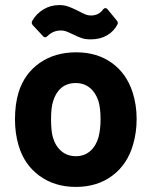

<svg xmlns="http://www.w3.org/2000/svg" viewBox="-20 -728 589 756"><path d="M53 -156Q39 -203 39 -258Q39 -317 53 -364Q76 -438 136 -480Q196 -522 280 -522Q362 -522 420 -480.5Q478 -439 502 -365Q518 -315 518 -260Q518 -206 504 -159Q482 -81 422.5 -36.5Q363 8 279 8Q195 8 135 -36Q75 -80 53 -156ZM368 -188Q376 -220 376 -258Q376 -300 368 -329Q357 -363 334 -382Q311 -401 278 -401Q244 -401 221.5 -382Q199 -363 189 -329Q181 -305 181 -258Q181 -213 188 -188Q198 -153 221.5 -133Q245 -113 279 -113Q312 -113 335 -133Q358 -153 368 -188ZM271 -591Q250 -601 240.5 -604.5Q231 -608 220 -608Q189 -608 167 -586Q162 -581 158 -581Q153 -581 150 -585L109 -629Q102 -638 107 -646Q123 -674 151 -691Q179 -708 213 -708Q232 -708 246.5 -703Q261 -698 272.5 -692.5Q284 -687 288 -685Q307 -675 317 -671Q327 -667 338 -667Q369 -667 386 -691Q390 -696 395 -696Q400 -696 403 -692L440 -647Q446 -640 443 -633Q430 -606 402.5 -589.5Q375 -573 338 -573Q317 -573 303 -577.5Q289 -582 271 -591Z"/></svg>

Font: UMi
Style: Bold
Weight: 700
Designer: Peter Middis
Foundry: We Are UMi
Version: Version 1.0